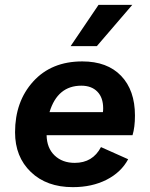

<svg xmlns="http://www.w3.org/2000/svg" viewBox="-20 -762 618 791"><path d="M525 -742 379 -572H271L386 -742ZM536 -286Q536 -238 526 -205H172Q173 -152 205 -121.5Q237 -91 288 -91Q362 -91 396 -156L508 -106Q479 -52 419 -21.5Q359 9 280 9Q172 9 107 -53.5Q42 -116 42 -217Q42 -344 117 -426.5Q192 -509 319 -509Q422 -509 479 -449.5Q536 -390 536 -286ZM315 -409Q217 -409 184 -300H404Q405 -306 405 -316Q405 -360 381 -384.5Q357 -409 315 -409Z"/></svg>

Font: Elaine Sans SemiBold
Style: Italic
Weight: 600
Italic angle: -13°
Designer: Wei Huang
Foundry: Wei Huang
Version: Version 2.001;December 24, 2019;FontCreator 12.0.0.2547 64-b